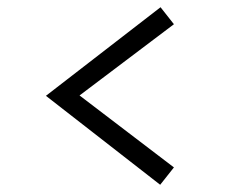

<svg xmlns="http://www.w3.org/2000/svg" viewBox="-20 -614 640 531"><path d="M423 -103 461 -151 200 -350 461 -547 424 -594 107 -349Z"/></svg>

Font: Red Hat Display
Style: Regular
Weight: 400
Designer: Pentagram, MCKL
Foundry: Pentagram, MCKL
Version: Version 1.023